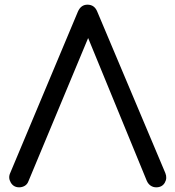

<svg xmlns="http://www.w3.org/2000/svg" viewBox="-20 -801 748 821"><path d="M62 0Q38 0 26 -20.5Q14 -41 24 -62L313 -751Q326 -781 354 -781Q384 -781 396 -751L687 -61Q696 -39 684.5 -19.5Q673 0 648 0Q635 0 624.5 -7Q614 -14 608 -27L341 -677H373L102 -27Q97 -13 86 -6.5Q75 0 62 0Z"/></svg>

Font: Comfortaa Medium
Style: Regular
Weight: 500
Designer: Johan Aakerlund
Foundry: Johan Aakerlund
Version: Version 3.104; ttfautohint (v1.8.1.43-b0c9)